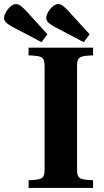

<svg xmlns="http://www.w3.org/2000/svg" viewBox="-108 -927 512 947"><path d="M-88 -839C-88 -821 -74 -809 -40 -791L97 -719L126 -758L21 -873C5 -890 -11 -907 -29 -907C-57 -907 -88 -862 -88 -839ZM120 -839C120 -821 134 -809 168 -791L305 -719L334 -758L229 -873C213 -890 197 -907 179 -907C151 -907 120 -862 120 -839ZM33 0H351V-38C280 -41 272 -46 272 -97V-595C272 -646 280 -651 351 -654V-692H33V-654C104 -651 112 -646 112 -595V-97C112 -46 104 -41 33 -38Z"/></svg>

Font: Heuristica
Style: Bold
Weight: 700
Version: Version 1.0.1